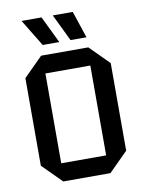

<svg xmlns="http://www.w3.org/2000/svg" viewBox="-83 -783 635 842"><g transform="rotate(-10 235.0 -362.5)"><path d="M45 -85V-475L130 -560H340L425 -475V-85L340 0H130ZM135 -80H335V-480H135ZM300 -725 340 -605H269L211 -725ZM161 -725 219 -605H145L72 -725Z"/></g></svg>

Font: Tektur SemiCondensed
Style: Regular
Weight: 400
Width: 4
Designer: Adam Jagosz
Foundry: Adam Jagosz
Version: Version 1.005;gftools[0.9.30]